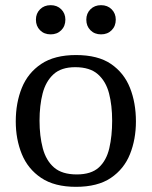

<svg xmlns="http://www.w3.org/2000/svg" viewBox="-20 -713 587 743"><path d="M274 10Q191 10 139.5 -24.5Q88 -59 64.5 -116.5Q41 -174 41 -243Q41 -315 64.5 -373Q88 -431 139.5 -465.5Q191 -500 274 -500Q359 -500 409.5 -465.5Q460 -431 483 -373Q506 -315 506 -243Q506 -174 483 -116.5Q460 -59 409 -24.5Q358 10 274 10ZM277 -38Q333 -38 362.5 -65Q392 -92 403 -139.5Q414 -187 414 -246Q414 -305 402 -351.5Q390 -398 359 -425.5Q328 -453 271 -453Q217 -453 187 -425.5Q157 -398 145 -351.5Q133 -305 133 -246Q133 -187 145.5 -139.5Q158 -92 189 -65Q220 -38 277 -38ZM176 -580Q151 -580 135 -596Q119 -612 119 -637Q119 -661 135 -677Q151 -693 176 -693Q201 -693 217 -677Q233 -661 233 -637Q233 -612 217 -596Q201 -580 176 -580ZM371 -580Q346 -580 330 -596Q314 -612 314 -637Q314 -661 330 -677Q346 -693 371 -693Q396 -693 412 -677Q428 -661 428 -637Q428 -612 412 -596Q396 -580 371 -580Z"/></svg>

Font: Manuale
Style: Regular
Weight: 400
Designer: Eduardo Tunni / Pablo Cosgaya
Foundry: Eduardo Tunni / Pablo Cosgaya
Version: Version 1.002